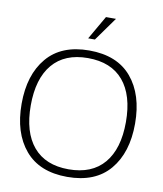

<svg xmlns="http://www.w3.org/2000/svg" viewBox="-99 -1006 929 1095"><g transform="rotate(10 365.5 -458.0)"><path d="M365 10Q204 10 120.5 -89Q37 -188 37 -356Q37 -524 120.5 -623Q204 -722 365 -722Q527 -722 610.5 -623Q694 -524 694 -356Q694 -188 610.5 -89Q527 10 365 10ZM365 -34Q500 -34 570.5 -117.5Q641 -201 641 -356Q641 -511 570.5 -594.5Q500 -678 365 -678Q231 -678 160.5 -594.5Q90 -511 90 -356Q90 -201 160.5 -117.5Q231 -34 365 -34ZM385 -789H346L425 -926H483Z"/></g></svg>

Font: Creato Display Light
Style: Regular
Weight: 300
Version: Version 1.000